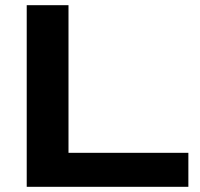

<svg xmlns="http://www.w3.org/2000/svg" viewBox="-20 -720 771 740"><path d="M83 0V-700H244V-131H706V0Z"/></svg>

Font: Georama Extended SemiBold
Style: Regular
Weight: 600
Width: 7
Designer: Jean-Baptiste Levee
Foundry: Production Type
Version: Version 1.000